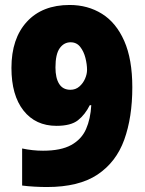

<svg xmlns="http://www.w3.org/2000/svg" viewBox="-20 -742 584 772"><path d="M169 10Q146 10 118.5 8.5Q91 7 69 4V-145Q111 -136 153 -136Q225 -136 266.5 -159Q308 -182 326 -223Q344 -264 347 -319H341Q322 -281 293.5 -258.5Q265 -236 207 -236Q123 -236 74.5 -297.5Q26 -359 26 -469Q26 -587 88 -654.5Q150 -722 260 -722Q333 -722 390 -686.5Q447 -651 479.5 -577.5Q512 -504 512 -391Q512 -270 479.5 -180Q447 -90 372 -40Q297 10 169 10ZM263 -381Q284 -381 299 -394Q314 -407 322 -425.5Q330 -444 330 -461Q330 -483 323.5 -509Q317 -535 302.5 -553.5Q288 -572 264 -572Q237 -572 220 -548Q203 -524 203 -471Q203 -428 218 -404.5Q233 -381 263 -381Z"/></svg>

Font: Noto Sans Gurmukhi UI SemiCondensed Black
Style: Regular
Weight: 900
Width: 4
Designer: Jelle Bosma - Monotype Design Team
Foundry: Monotype Imaging Inc.
Version: Version 2.004; ttfautohint (v1.8.4.7-5d5b)